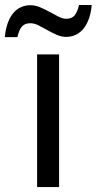

<svg xmlns="http://www.w3.org/2000/svg" viewBox="-65 -756 391 776"><path d="M173.8 0H85V-536.1H173.8ZM202.6 -606.9Q183.1 -606.9 163.8 -615.5Q144.5 -624 126 -634.5Q107.4 -645 90.3 -653.6Q73.2 -662.1 57.6 -662.1Q35.6 -662.1 23.9 -649.2Q12.2 -636.2 5.4 -606H-45.4Q-43 -635.3 -34.9 -659.2Q-26.9 -683.1 -13.9 -700Q-1 -716.8 17.1 -725.8Q35.2 -734.9 57.6 -734.9Q78.1 -734.9 97.9 -726.3Q117.7 -717.8 136.2 -707.5Q154.8 -697.3 171.6 -688.7Q188.5 -680.2 202.6 -680.2Q224.6 -680.2 235.8 -692.9Q247.1 -705.6 254.4 -735.8H305.7Q303.2 -706.5 295.2 -682.9Q287.1 -659.2 274.2 -642.3Q261.2 -625.5 243.2 -616.2Q225.1 -606.9 202.6 -606.9Z"/></svg>

Font: WenQuanYi Micro Hei
Style: Regular
Weight: 400
Foundry: Ascender Corporation
Version: Version 0.2.0-beta